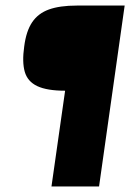

<svg xmlns="http://www.w3.org/2000/svg" viewBox="-20 -548 487 690"><path d="M428 -528 336 122H165L214 -222Q149 -222 114 -238.5Q79 -255 69 -290Q59 -325 67 -381Q74 -436 95.5 -468Q117 -500 156 -514Q195 -528 256 -528Z"/></svg>

Font: Genos Thin
Style: Bold Italic
Weight: 700
Italic angle: -8°
Version: Version 1.010